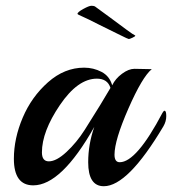

<svg xmlns="http://www.w3.org/2000/svg" viewBox="-20 -638 595 664"><path d="M445 -400 495 -399H505Q472 -372 424 -262.5Q376 -153 376 -103Q376 -77 394 -77Q452 -77 542 -248Q546 -255 549 -255Q555 -255 555 -236.5Q555 -218 545 -201Q422 6 339 6Q285 6 285 -77Q285 -139 306 -199Q192 3 95 3Q28 3 28 -89Q28 -159 58.5 -231Q89 -303 146 -353.5Q203 -404 271 -404Q303 -404 331 -389.5Q359 -375 368 -343Q379 -366 402 -383Q425 -400 445 -400ZM362 -334Q352 -366 315 -366Q249 -366 187 -274.5Q125 -183 125 -111Q125 -80 149 -80Q175 -80 210 -112.5Q245 -145 273 -189Q335 -287 362 -334ZM324 -552Q281 -574 264.5 -581Q248 -588 248 -590Q248 -596 268 -607Q288 -618 296 -618Q304 -618 308 -616Q326 -603 360 -578L418 -535Q441 -518 448 -515Q448 -512 438 -507.5Q428 -503 425.5 -503Q423 -503 395 -517Z"/></svg>

Font: Playball
Style: Regular
Weight: 400
Designer: Robert E. Leuschke
Foundry: Robert E. Leuschke
Version: Version 1.001